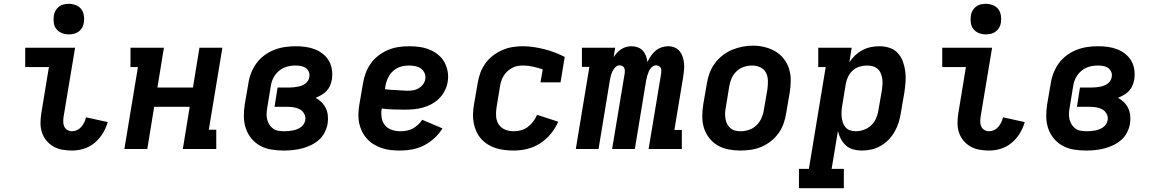

<svg xmlns="http://www.w3.org/2000/svg" viewBox="-20 -780 6040 1005"><path d="M357 8Q331 8 306 3.5Q281 -1 260 -13Q239 -25 223.5 -43.5Q208 -62 200 -85.5Q192 -109 192 -135Q192 -161 196 -186L236 -429H112V-530H373L313 -170Q311 -156 311 -142.5Q311 -129 316.5 -117.5Q322 -106 333 -99.5Q344 -93 357 -93Q371 -93 383.5 -99Q396 -105 405.5 -116Q415 -127 421 -139.5Q427 -152 430 -166L544 -141Q535 -110 518 -82Q501 -54 475.5 -32.5Q450 -11 419 -1.5Q388 8 357 8ZM340 -600Q321 -600 303.5 -607Q286 -614 275 -628Q264 -642 261.5 -661Q259 -680 262 -699Q264 -713 271 -725Q278 -737 289 -745.5Q300 -754 313.5 -757Q327 -760 340 -760Q359 -760 377 -753Q395 -746 405.5 -732Q416 -718 419 -699Q422 -680 419 -661Q417 -647 410 -635Q403 -623 391.5 -614.5Q380 -606 366.5 -603Q353 -600 340 -600Z M631 0 702 -429H663V-530H838L804 -322H990L1024 -530H1144L1073 -101H1112V0H937L973 -221H787L751 0Z M1466 8Q1433 8 1401.5 3Q1370 -2 1343 -16.5Q1316 -31 1296.5 -54.5Q1277 -78 1267 -107Q1257 -136 1256.5 -168.5Q1256 -201 1261 -233L1280 -343Q1284 -371 1294.5 -398Q1305 -425 1322.5 -449Q1340 -473 1364.5 -491Q1389 -509 1416.5 -519.5Q1444 -530 1472 -534Q1500 -538 1528 -538Q1554 -538 1579.5 -534.5Q1605 -531 1628 -522Q1651 -513 1670.5 -497.5Q1690 -482 1702 -461Q1714 -440 1717.5 -414.5Q1721 -389 1717 -363Q1714 -347 1707.5 -331.5Q1701 -316 1689 -303.5Q1677 -291 1662 -282.5Q1647 -274 1632 -268Q1649 -259 1663 -245Q1677 -231 1685.5 -213.5Q1694 -196 1696 -175Q1698 -154 1695 -133Q1691 -110 1679.5 -87Q1668 -64 1649 -47.5Q1630 -31 1607 -20Q1584 -9 1560.5 -3Q1537 3 1513 5.5Q1489 8 1466 8ZM1468 -93Q1479 -93 1490 -94Q1501 -95 1512 -97Q1523 -99 1533.5 -103Q1544 -107 1553.5 -113.5Q1563 -120 1569.5 -130Q1576 -140 1578 -151Q1581 -168 1572.5 -184Q1564 -200 1549 -208Q1534 -216 1516 -218.5Q1498 -221 1480 -221H1417L1433 -322H1497Q1507 -322 1517 -323Q1527 -324 1537.5 -326Q1548 -328 1558 -331.5Q1568 -335 1577 -341.5Q1586 -348 1592 -357.5Q1598 -367 1599 -377Q1602 -391 1596.5 -404Q1591 -417 1580 -424.5Q1569 -432 1555 -434.5Q1541 -437 1527 -437Q1512 -437 1496.5 -434.5Q1481 -432 1466.5 -425.5Q1452 -419 1439.5 -408.5Q1427 -398 1418 -384.5Q1409 -371 1404 -356.5Q1399 -342 1397 -327L1379 -217Q1376 -201 1375.5 -185Q1375 -169 1378.5 -154.5Q1382 -140 1390 -127.5Q1398 -115 1410 -106.5Q1422 -98 1437.5 -95.5Q1453 -93 1468 -93Z M2076 8Q2051 8 2026.5 5.5Q2002 3 1979.5 -4.5Q1957 -12 1937 -24Q1917 -36 1901.5 -53Q1886 -70 1875.5 -91Q1865 -112 1860 -135.5Q1855 -159 1856 -183.5Q1857 -208 1861 -233L1880 -343Q1884 -370 1894 -397Q1904 -424 1921 -448Q1938 -472 1962 -490Q1986 -508 2012.5 -519Q2039 -530 2067 -534Q2095 -538 2122 -538Q2150 -538 2177.5 -534Q2205 -530 2229 -520Q2253 -510 2273.5 -493.5Q2294 -477 2306.5 -454Q2319 -431 2323.5 -404Q2328 -377 2323 -350Q2319 -326 2307.5 -304Q2296 -282 2278 -264Q2260 -246 2238 -234.5Q2216 -223 2192 -216.5Q2168 -210 2145 -208Q2122 -206 2098 -206Q2068 -206 2038 -207Q2008 -208 1978 -212Q1974 -189 1977.5 -165.5Q1981 -142 1994.5 -125Q2008 -108 2030 -100.5Q2052 -93 2076 -93Q2092 -93 2108.5 -96Q2125 -99 2140 -107Q2155 -115 2168 -127Q2181 -139 2190 -153L2296 -108Q2279 -80 2254 -57Q2229 -34 2199.5 -19Q2170 -4 2138.5 2Q2107 8 2076 8ZM2113 -305Q2128 -305 2143 -307.5Q2158 -310 2171 -317.5Q2184 -325 2194 -338Q2204 -351 2206 -366Q2209 -382 2202.5 -397Q2196 -412 2183.5 -421Q2171 -430 2154.5 -433.5Q2138 -437 2122 -437Q2107 -437 2092 -434.5Q2077 -432 2063 -425.5Q2049 -419 2037 -408Q2025 -397 2017 -383.5Q2009 -370 2004 -355.5Q1999 -341 1997 -327L1995 -313Q2009 -311 2024 -310Q2039 -309 2054 -308.5Q2069 -308 2083.5 -306.5Q2098 -305 2113 -305Z M2669 8Q2644 8 2620 5Q2596 2 2574 -5Q2552 -12 2532.5 -24.5Q2513 -37 2498 -54Q2483 -71 2473.5 -92Q2464 -113 2459.5 -136.5Q2455 -160 2456 -184.5Q2457 -209 2461 -233L2480 -343Q2484 -370 2493.5 -396.5Q2503 -423 2519.5 -446.5Q2536 -470 2559 -488Q2582 -506 2608.5 -517.5Q2635 -529 2662 -533.5Q2689 -538 2716 -538Q2746 -538 2775 -533.5Q2804 -529 2831 -522Q2858 -515 2884.5 -505Q2911 -495 2936 -482L2914 -349H2809L2821 -417Q2796 -425 2770 -431Q2744 -437 2718 -437Q2703 -437 2688.5 -434.5Q2674 -432 2660.5 -424.5Q2647 -417 2635.5 -406.5Q2624 -396 2616 -382.5Q2608 -369 2603.5 -355Q2599 -341 2597 -327L2579 -217Q2575 -193 2577 -169.5Q2579 -146 2591 -128Q2603 -110 2624 -101.5Q2645 -93 2669 -93Q2688 -93 2707 -98Q2726 -103 2742.5 -115.5Q2759 -128 2771.5 -144.5Q2784 -161 2791 -179L2902 -143Q2887 -109 2863 -79.5Q2839 -50 2807 -29.5Q2775 -9 2739.5 -0.5Q2704 8 2669 8Z M2994 0 3065 -430H3026V-530H3200L3192 -481Q3200 -493 3210 -504Q3220 -515 3232.5 -523Q3245 -531 3259 -534.5Q3273 -538 3286 -538Q3303 -538 3319 -532Q3335 -526 3345.5 -514Q3356 -502 3361.5 -486.5Q3367 -471 3369 -455Q3376 -471 3386.5 -486.5Q3397 -502 3411 -514Q3425 -526 3442.5 -532Q3460 -538 3477 -538Q3495 -538 3511 -531.5Q3527 -525 3537.5 -512Q3548 -499 3553.5 -482.5Q3559 -466 3560.5 -448.5Q3562 -431 3560.5 -413Q3559 -395 3556 -377L3510 -100H3549V0H3375L3441 -397Q3442 -405 3441.5 -412.5Q3441 -420 3437.5 -426Q3434 -432 3427 -435Q3420 -438 3413 -438Q3401 -438 3391 -428Q3381 -418 3376 -406Q3371 -394 3367.5 -382Q3364 -370 3362 -358L3303 0H3184L3250 -397Q3251 -405 3250.5 -412.5Q3250 -420 3246.5 -426Q3243 -432 3236.5 -435Q3230 -438 3222 -438Q3210 -438 3200.5 -428Q3191 -418 3185.5 -406Q3180 -394 3177 -382Q3174 -370 3172 -358L3113 0Z M3855 8Q3824 8 3793 2Q3762 -4 3736.5 -19Q3711 -34 3692.5 -57.5Q3674 -81 3665 -109.5Q3656 -138 3656 -169.5Q3656 -201 3661 -233L3680 -343Q3684 -370 3694 -397Q3704 -424 3721 -447.5Q3738 -471 3761.5 -489.5Q3785 -508 3811.5 -519Q3838 -530 3865.5 -535.5Q3893 -541 3921 -541Q3953 -541 3983 -533.5Q4013 -526 4038.5 -511Q4064 -496 4082.5 -472.5Q4101 -449 4110 -420.5Q4119 -392 4119 -360.5Q4119 -329 4114 -297L4095 -187Q4091 -160 4081.5 -133Q4072 -106 4055 -82.5Q4038 -59 4014.5 -40.5Q3991 -22 3964.5 -11Q3938 0 3910 4Q3882 8 3855 8ZM3857 -93Q3879 -93 3901 -100.5Q3923 -108 3939.5 -124Q3956 -140 3965.5 -161Q3975 -182 3978 -203L3997 -313Q4000 -336 3999.5 -358.5Q3999 -381 3989 -400Q3979 -419 3959 -428Q3939 -437 3916 -437Q3894 -437 3872.5 -429.5Q3851 -422 3834.5 -406Q3818 -390 3809 -369Q3800 -348 3797 -327L3779 -217Q3776 -202 3775.5 -187Q3775 -172 3777.5 -157.5Q3780 -143 3786.5 -130.5Q3793 -118 3803.5 -109Q3814 -100 3828 -96.5Q3842 -93 3857 -93Z M4162 205V104H4214L4302 -429H4263V-530H4438L4426 -454Q4439 -474 4456.5 -490.5Q4474 -507 4495 -518Q4516 -529 4538.5 -533.5Q4561 -538 4583 -538Q4611 -538 4636.5 -529.5Q4662 -521 4679.5 -502Q4697 -483 4706 -458Q4715 -433 4718.5 -406.5Q4722 -380 4720 -352.5Q4718 -325 4714 -297L4695 -187Q4691 -162 4683.5 -138Q4676 -114 4663 -91Q4650 -68 4631 -48.5Q4612 -29 4589 -16Q4566 -3 4541 2.5Q4516 8 4491 8Q4468 8 4446 2Q4424 -4 4408 -18.5Q4392 -33 4381.5 -52.5Q4371 -72 4366 -94L4333 104H4397V205ZM4459 -93Q4480 -93 4501.5 -100.5Q4523 -108 4540 -124Q4557 -140 4566 -161Q4575 -182 4578 -203L4597 -313Q4599 -328 4599.5 -343Q4600 -358 4597.5 -372Q4595 -386 4589 -399Q4583 -412 4572 -421Q4561 -430 4547 -433.5Q4533 -437 4518 -437Q4498 -437 4478.5 -431Q4459 -425 4443.5 -411Q4428 -397 4419 -378Q4410 -359 4407 -340L4389 -230Q4386 -214 4385 -198.5Q4384 -183 4385.5 -168Q4387 -153 4391.5 -139Q4396 -125 4405.5 -114Q4415 -103 4429 -98Q4443 -93 4459 -93Z M5157 8Q5131 8 5106 3.5Q5081 -1 5060 -13Q5039 -25 5023.5 -43.5Q5008 -62 5000 -85.5Q4992 -109 4992 -135Q4992 -161 4996 -186L5036 -429H4912V-530H5173L5113 -170Q5111 -156 5111 -142.5Q5111 -129 5116.5 -117.5Q5122 -106 5133 -99.5Q5144 -93 5157 -93Q5171 -93 5183.5 -99Q5196 -105 5205.5 -116Q5215 -127 5221 -139.5Q5227 -152 5230 -166L5344 -141Q5335 -110 5318 -82Q5301 -54 5275.5 -32.5Q5250 -11 5219 -1.5Q5188 8 5157 8ZM5140 -600Q5121 -600 5103.5 -607Q5086 -614 5075 -628Q5064 -642 5061.5 -661Q5059 -680 5062 -699Q5064 -713 5071 -725Q5078 -737 5089 -745.5Q5100 -754 5113.5 -757Q5127 -760 5140 -760Q5159 -760 5177 -753Q5195 -746 5205.5 -732Q5216 -718 5219 -699Q5222 -680 5219 -661Q5217 -647 5210 -635Q5203 -623 5191.5 -614.5Q5180 -606 5166.5 -603Q5153 -600 5140 -600Z M5666 8Q5633 8 5601.5 3Q5570 -2 5543 -16.5Q5516 -31 5496.5 -54.5Q5477 -78 5467 -107Q5457 -136 5456.5 -168.5Q5456 -201 5461 -233L5480 -343Q5484 -371 5494.5 -398Q5505 -425 5522.5 -449Q5540 -473 5564.5 -491Q5589 -509 5616.5 -519.5Q5644 -530 5672 -534Q5700 -538 5728 -538Q5754 -538 5779.5 -534.5Q5805 -531 5828 -522Q5851 -513 5870.5 -497.5Q5890 -482 5902 -461Q5914 -440 5917.5 -414.5Q5921 -389 5917 -363Q5914 -347 5907.5 -331.5Q5901 -316 5889 -303.5Q5877 -291 5862 -282.5Q5847 -274 5832 -268Q5849 -259 5863 -245Q5877 -231 5885.5 -213.5Q5894 -196 5896 -175Q5898 -154 5895 -133Q5891 -110 5879.5 -87Q5868 -64 5849 -47.5Q5830 -31 5807 -20Q5784 -9 5760.5 -3Q5737 3 5713 5.5Q5689 8 5666 8ZM5668 -93Q5679 -93 5690 -94Q5701 -95 5712 -97Q5723 -99 5733.5 -103Q5744 -107 5753.5 -113.5Q5763 -120 5769.5 -130Q5776 -140 5778 -151Q5781 -168 5772.5 -184Q5764 -200 5749 -208Q5734 -216 5716 -218.5Q5698 -221 5680 -221H5617L5633 -322H5697Q5707 -322 5717 -323Q5727 -324 5737.5 -326Q5748 -328 5758 -331.5Q5768 -335 5777 -341.5Q5786 -348 5792 -357.5Q5798 -367 5799 -377Q5802 -391 5796.5 -404Q5791 -417 5780 -424.5Q5769 -432 5755 -434.5Q5741 -437 5727 -437Q5712 -437 5696.5 -434.5Q5681 -432 5666.5 -425.5Q5652 -419 5639.5 -408.5Q5627 -398 5618 -384.5Q5609 -371 5604 -356.5Q5599 -342 5597 -327L5579 -217Q5576 -201 5575.5 -185Q5575 -169 5578.5 -154.5Q5582 -140 5590 -127.5Q5598 -115 5610 -106.5Q5622 -98 5637.5 -95.5Q5653 -93 5668 -93Z"/></svg>

Font: Iosevka Curly Slab Extended
Style: Bold Italic
Weight: 700
Width: 7
Italic angle: -9°
Monospace: yes
Designer: Belleve Invis
Foundry: Belleve Invis
Version: Version 11.0.0; ttfautohint (v1.8.3)